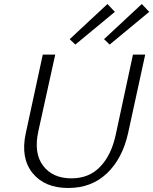

<svg xmlns="http://www.w3.org/2000/svg" viewBox="-20 -930 763 956"><path d="M355 -708 327 -735 515 -910 552 -871ZM526 -708 498 -735 686 -910 723 -871ZM320 6Q202 6 142 -68.5Q82 -143 108 -265L193 -658H255L171 -277Q147 -168 194.5 -105Q242 -42 336 -42Q423 -42 478.5 -99.5Q534 -157 556 -258L642 -658H703L618 -268Q590 -141 513 -67.5Q436 6 320 6Z"/></svg>

Font: EauTest Semilight
Style: Italic
Weight: 300
Italic angle: -12°
Designer: Christian Thalmann (Catharsis Fonts)
Version: Version 0.001;PS 000.001;hotconv 1.0.88;makeotf.lib2.5.64775